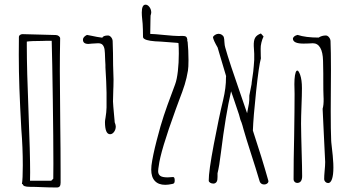

<svg xmlns="http://www.w3.org/2000/svg" viewBox="-20 -812 1542 843"><path d="M166.5 9.8Q135.7 8.3 110.8 8.3Q81.1 8.3 80.1 -3.4L76.2 -3.9Q80.1 -25.9 80.1 -85.4Q80.1 -165.5 73.7 -243.2V-242.7Q67.9 -349.1 65.2 -423.1Q62.5 -497.1 62.5 -571.3Q62.5 -623 63 -650.4Q63 -654.8 67.6 -658.4Q72.3 -662.1 79.1 -662.1L151.4 -660.2L224.6 -658.2Q232.4 -658.2 238.3 -653.6Q244.1 -648.9 244.1 -643.6Q242.7 -568.8 242.7 -499.5Q242.7 -425.8 244.1 -323.7L244.6 -262.7Q246.1 -156.7 246.1 -58.1V-9.8Q246.1 1 242.2 6.1Q238.3 11.2 229 11.2Q209.5 11.2 193.6 10.7Q177.7 10.3 166.5 9.8ZM213.9 -27.3V-28.8Q214.4 -44.9 214.4 -92.8Q214.4 -198.7 211.9 -372.3Q209.5 -545.9 207 -632.8H181.6Q174.3 -632.3 165.5 -632.3Q116.2 -632.3 97.7 -629.4V-609.4Q97.7 -508.8 105.5 -313Q112.3 -137.2 112.3 -55.7L111.8 -18.6H205.1Z M488.3 -256.8Q488.3 -243.2 480.7 -232.9Q473.1 -222.7 463.4 -222.7Q440.9 -222.7 440.9 -276.4Q440.9 -282.7 443.4 -295.9Q447.3 -318.8 447.8 -340.3V-404.3Q447.8 -424.3 446.3 -452.6L445.8 -463.4L442.9 -516.1V-527.3L441.9 -544.9Q441.9 -553.2 441.4 -557.1Q440.9 -581.5 439.2 -594Q437.5 -606.4 431.2 -614.3Q424.8 -622.1 411.1 -622.1Q402.3 -622.1 384.3 -620.6Q374.5 -619.1 368.2 -619.1Q344.2 -619.1 344.2 -637.7Q344.2 -649.9 361.8 -658.7Q371.1 -657.2 384.8 -654.3Q403.3 -649.9 429.2 -646.5Q430.7 -650.9 437.3 -653.6Q443.8 -656.2 454.1 -656.2Q461.4 -656.2 467.8 -648.7Q474.1 -641.1 474.6 -631.8Q476.6 -581.1 476.6 -526.4Q478.5 -475.6 478.5 -462.9L478 -431.2Q477.5 -427.7 477.5 -420.4Q476.1 -385.3 476.1 -367.2V-366.7Q476.1 -356.9 481.9 -294.9Q483.9 -275.4 483.4 -275.9Q488.3 -262.7 488.3 -256.8Z M705.6 -0.5Q675.8 -0.5 659.9 -17.6Q644 -34.7 644 -67.4Q644 -72.8 645 -85.4Q650.4 -127.4 668 -195.6Q685.5 -263.7 699.2 -304.2Q705.6 -324.2 715.3 -350.8Q725.1 -377.4 729.5 -389.2Q743.2 -425.3 749 -441.9Q756.8 -462.9 761 -500Q765.1 -537.1 765.1 -577.1Q765.1 -602.1 763.7 -622.6L757.8 -624H757.3L685.5 -629.4Q630.4 -630.9 614.7 -640.6Q607.9 -644.5 607.9 -650.4L607.4 -683.1Q606.9 -708 604 -731.4L603 -742.7Q602.5 -747.6 602.5 -756.8Q602.5 -791.5 619.1 -791.5Q627.9 -791.5 635.5 -782Q643.1 -772.5 644 -759.3V-757.3Q644 -752.4 641.1 -743.7L640.6 -724.1L639.6 -663.1Q660.6 -662.6 697.3 -658.7Q747.6 -653.8 766.1 -653.8Q771 -653.8 774.4 -654.3H782.2Q793 -654.3 797.4 -650.4Q801.8 -646.5 802.7 -636.7Q802.7 -632.8 801.8 -630.9L803.7 -630.4Q807.6 -590.3 807.6 -547.9Q807.6 -516.1 805.2 -502Q799.8 -469.2 790.8 -440.2Q781.7 -411.1 766.1 -371.1L751.5 -331.5Q684.1 -146.5 676.8 -82Q676.3 -79.1 675.3 -72.3Q674.3 -65.4 674.3 -60.5Q674.3 -47.4 683.1 -40.3Q691.9 -33.2 716.3 -33.2Q726.1 -33.2 739.3 -34.7Q747.1 -35.6 747.1 -20Q747.1 -12.7 745.1 -9Q743.2 -5.4 736.8 -4.4Q718.8 -0.5 705.6 -0.5Z M1146.5 -2.9H1146Q1142.1 -2 1139.6 -2Q1132.8 -2 1127.4 -5.6Q1122.1 -9.3 1120.1 -15.6Q1104.5 -68.8 1079.6 -145.5Q1060.5 -204.6 1048.8 -245.6Q1046.9 -253.9 1044.7 -260.7Q1042.5 -267.6 1040.5 -273.9Q1040 -276.9 1035.6 -286.1L1029.3 -309.1Q1019 -340.8 1006.3 -377.4L994.6 -411.1Q970.7 -308.6 949.7 -139.6Q942.9 -82.5 935.1 -51.3V-43V-35.6Q935.5 -21 931.2 -13.9Q926.8 -6.8 918 -5.9Q908.7 -5.9 902.6 -9.8Q896.5 -13.7 896.5 -19V-19.5Q896 -58.1 918.9 -179.2Q941.9 -300.3 959.5 -372.1Q972.7 -427.7 972.2 -471.7Q972.2 -476.1 972.7 -478Q956.1 -532.2 942.9 -578.1L935.5 -603.5Q926.8 -618.2 921.1 -630.6Q915.5 -643.1 915 -649.4Q919.9 -658.2 932.6 -662.6H933.1Q937 -663.6 939.9 -663.6Q947.3 -663.6 954.1 -659.2Q960.9 -654.8 962.9 -647.9Q964.8 -641.1 965.3 -627.4Q966.3 -611.3 968.8 -604Q977.5 -572.3 995.8 -517.1Q1014.2 -461.9 1035.2 -401.4Q1036.1 -398.9 1064.9 -314.9Q1070.8 -342.8 1073 -357.7Q1075.2 -372.6 1074.7 -392.6L1084.5 -442.4Q1084 -442.9 1085.2 -450.7Q1086.4 -458.5 1087.9 -470.2V-469.7Q1092.8 -500 1094.2 -522.5Q1097.2 -548.8 1096.2 -576.2V-575.7L1095.2 -593.3L1094.2 -609.4Q1093.3 -633.8 1100.1 -646Q1106.9 -658.2 1125.5 -665L1137.2 -651.9Q1131.3 -640.1 1127.7 -625Q1124 -609.9 1124.5 -597.2Q1124 -590.3 1125 -565.9L1125.5 -555.7Q1116.7 -524.9 1104.5 -410.9Q1092.3 -296.9 1090.3 -238.8Q1129.9 -119.1 1158.2 -18.6Q1159.7 -13.7 1156.2 -9.3Q1152.8 -4.9 1146.5 -2.9Z M1443.8 -77.1Q1443.8 -43.5 1437.7 -25.9Q1431.6 -8.3 1420.9 -8.3Q1414.1 -8.3 1408.9 -13.2Q1403.8 -18.1 1403.3 -24.9Q1403.3 -40 1405.3 -61.5Q1407.7 -85 1407.7 -100.6V-101.1Q1406.2 -141.6 1401.9 -221.2Q1398.4 -282.7 1396.5 -334.5Q1401.4 -350.6 1400.9 -377.9L1400.4 -390.6Q1399.4 -408.2 1399.4 -464.4V-489.3Q1399.4 -514.6 1398.4 -544.9Q1397.5 -583 1386 -602.5Q1374.5 -622.1 1353.5 -622.1L1334.5 -621.1Q1326.2 -620.6 1312.5 -620.6Q1267.1 -620.6 1266.1 -641.6Q1266.1 -647 1271.7 -651.9Q1277.3 -656.7 1286.6 -658.7Q1322.3 -647 1378.9 -647Q1393.1 -656.2 1410.6 -656.2Q1418 -656.2 1424.3 -648.7Q1430.7 -641.1 1431.2 -631.8Q1433.1 -588.4 1433.1 -503.4Q1433.1 -446.8 1432.6 -413.6Q1432.1 -380.4 1432.1 -323.7Q1432.1 -239.3 1434.1 -194.8L1434.6 -187.5V-187Q1442.9 -116.7 1443.4 -94.2Q1443.8 -88.4 1443.8 -77.1ZM1301.8 -269Q1301.8 -244.1 1302.7 -212.9Q1303.7 -181.6 1304.2 -153.3Q1306.6 -72.8 1306.6 -38.6Q1306.6 -23.9 1301 -16.4Q1295.4 -8.8 1284.7 -8.8Q1278.3 -8.8 1273.7 -13.4Q1269 -18.1 1269 -24.4Q1269 -110.4 1271.5 -212.9Q1273.4 -335 1273.4 -399.9Q1273.4 -413.1 1272.9 -424.3L1272.5 -442.4Q1272.5 -465.3 1275.1 -481.4Q1277.8 -497.6 1282.7 -501.5Q1283.7 -502 1287.1 -502Q1288.6 -502 1291.7 -496.8Q1294.9 -491.7 1297.9 -483.4Q1305.7 -461.4 1305.7 -424.8Q1305.7 -395.5 1303.7 -346.2Q1301.8 -296.9 1301.8 -269ZM1403.3 -24.9V-24.4Z"/></svg>

Font: Amatica SC
Style: Regular
Weight: 400
Designer: Vernon Adams, Ben Nathan
Foundry: newtypography
Version: Version 2.001